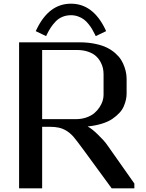

<svg xmlns="http://www.w3.org/2000/svg" viewBox="-20 -1021 790 1041"><path d="M585.4 0 434.6 -206.1Q390.1 -266.6 376 -282.2Q341.3 -319.8 297.9 -329.1Q277.3 -333.5 250 -333.5H208.5V0H83.5V-791.5H411.6Q457.5 -791.5 495.8 -783.4Q534.2 -775.4 559.8 -762.7Q585.4 -750 605.5 -732.2Q625.5 -714.4 636.7 -696.3Q647.9 -678.2 655 -657.5Q662.1 -636.7 664.3 -620.8Q666.5 -605 666.5 -589.4V-514.6Q666.5 -498 663.1 -481.7Q659.7 -465.3 651.6 -445.8Q643.6 -426.3 627.7 -409.2Q611.8 -392.1 589.6 -376.7Q567.4 -361.3 533 -350.6Q498.5 -339.8 456.1 -335.4V-334.5Q477.1 -324.2 511.2 -291Q545.4 -257.8 559.6 -237.3L708.5 -25.9V0ZM208.5 -750V-375H390.6Q421.9 -375 448 -384Q474.1 -393.1 491 -407.2Q507.8 -421.4 519.5 -439.2Q531.2 -457 536.4 -473.9Q541.5 -490.7 541.5 -506.3V-618.7Q541.5 -634.8 538.1 -651.1Q534.7 -667.5 524.7 -685.8Q514.6 -704.1 499 -718Q483.4 -731.9 456.8 -741Q430.2 -750 396 -750ZM551.3 -861.3 555.2 -852.1 499 -825.2 494.6 -834.5Q486.3 -851.1 479 -863.5Q471.7 -876 459.7 -890.9Q447.8 -905.8 434.8 -915.5Q421.9 -925.3 403.6 -931.9Q385.3 -938.5 364.7 -938.5Q339.4 -938.5 317.9 -929.4Q296.4 -920.4 280.8 -903.6Q265.1 -886.7 254.9 -871.1Q244.6 -855.5 234.4 -834.5L230 -825.2L173.8 -852.1L178.2 -861.3Q245.1 -1001 364.7 -1001Q484.4 -1001 551.3 -861.3Z"/></svg>

Font: Resagnicto
Style: Bold
Weight: 700
Version: Version 0.9991